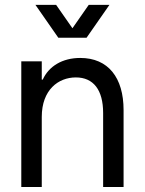

<svg xmlns="http://www.w3.org/2000/svg" viewBox="-20 -750 581 770"><path d="M65.4 0H147.5V-281.2C147.5 -389.6 213.9 -439.5 284.2 -439.5C354.5 -439.5 393.6 -389.6 393.6 -296.9V0H475.6V-308.6C475.6 -438.5 414.1 -517.6 301.8 -517.6C230 -517.6 175.8 -484.4 151.4 -430.7H147.5V-503.9H65.4ZM122.1 -730.5 213.9 -598.6H327.1L418.9 -730.5H335.9L270.5 -636.7L205.1 -730.5Z"/></svg>

Font: Wanted Sans
Style: Regular
Weight: 400
Designer: Original Design by Kil Hyung-jin and Kang Hanbin, Wanted Lab, Inc; Hangeul from Source Han Sans by Jang Soo-young and Ka
Foundry: Wanted Lab, Inc.
Version: Version 1.001;Glyphs 3.2 (3227)